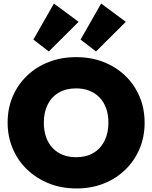

<svg xmlns="http://www.w3.org/2000/svg" viewBox="-20 -1048 858 1082"><path d="M411 14Q327 14 256.5 -14Q186 -42 133.5 -92Q81 -142 52 -210Q23 -278 23 -357Q23 -437 51.5 -504Q80 -571 132 -621Q184 -671 254.5 -698.5Q325 -726 409 -726Q493 -726 563.5 -698.5Q634 -671 686 -621Q738 -571 766.5 -503.5Q795 -436 795 -356Q795 -277 766.5 -209.5Q738 -142 686 -91.5Q634 -41 564 -13.5Q494 14 411 14ZM409 -162Q465 -162 506 -186Q547 -210 569 -254Q591 -298 591 -357Q591 -401 578.5 -436.5Q566 -472 542 -497.5Q518 -523 484.5 -536.5Q451 -550 409 -550Q353 -550 312 -526.5Q271 -503 249 -459.5Q227 -416 227 -357Q227 -312 239.5 -276Q252 -240 276 -214.5Q300 -189 333.5 -175.5Q367 -162 409 -162ZM255 -758 168 -825 284 -1028 423 -925ZM521 -758 434 -825 550 -1028 689 -925Z"/></svg>

Font: Outfit Thin Black
Style: Regular
Weight: 900
Version: Version 1.100;gftools[0.9.27]